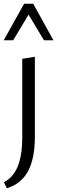

<svg xmlns="http://www.w3.org/2000/svg" viewBox="-24 -726 308 1035"><path d="M96 -409 164 -420V11Q164 129 127 197Q90 265 13 289L-3 256Q47 231 71.5 171.5Q96 112 96 11ZM130 -647 47 -509H-4L106 -706H155L264 -509H213Z"/></svg>

Font: LXGW Bright GB
Style: Regular
Weight: 400
Designer: Christian Thalmann (Catharsis Fonts)
Foundry: LXGW / Christian Thalmann (Catharsis Fonts) / Fontworks Inc.
Version: Version 5.510